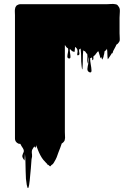

<svg xmlns="http://www.w3.org/2000/svg" viewBox="-20 -721 639 962"><path d="M579 -554Q579 -548 579.5 -542Q580 -536 580 -529Q580 -525 580 -521Q580 -517 578 -513Q576 -509 574 -507Q571 -502 566 -499Q564 -497 563 -497Q562 -493 560 -489.5Q558 -486 556 -482L547 -465Q546 -461 544 -455Q542 -453 540 -454L536 -447L524 -429Q520 -425 520 -424Q518 -438 518 -451Q518 -464 516 -477Q514 -472 510.5 -469Q507 -466 504 -464Q503 -460 502.5 -454.5Q502 -449 500 -444Q499 -440 498.5 -436.5Q498 -433 496 -430Q495 -429 494 -425.5Q493 -422 492 -423Q490 -427 489 -430Q488 -433 487 -436L484 -430Q483 -428 482 -433.5Q481 -439 480 -442Q479 -445 478 -448Q477 -451 476 -455Q475 -457 474.5 -460Q474 -463 472 -464Q470 -463 468 -461Q466 -459 462 -453Q460 -451 460 -451Q459 -448 455 -444Q453 -442 449 -440Q447 -435 448 -429Q449 -423 444 -420Q442 -417 442 -424Q442 -431 440 -434Q440 -434 437 -431Q436 -430 434.5 -430.5Q433 -431 432 -429Q431 -418 434.5 -399.5Q438 -381 438.5 -368Q439 -355 428 -359Q417 -364 418 -376.5Q419 -389 423 -405Q427 -421 424 -433Q423 -438 423 -428.5Q423 -419 422.5 -409.5Q422 -400 420 -404Q416 -415 417.5 -427Q419 -439 417 -451Q416 -451 414.5 -452.5Q413 -454 413 -454L407 -463L401 -466Q397 -468 397 -469Q395 -447 395 -422.5Q395 -398 393 -375Q392 -371 390.5 -378Q389 -385 389 -389Q386 -415 386.5 -431.5Q387 -448 384 -478Q382 -476 380 -475Q379 -475 378.5 -474.5Q378 -474 377 -474Q375 -467 377.5 -456.5Q380 -446 372 -444Q365 -442 367.5 -453Q370 -464 368 -471Q367 -476 363 -480L358 -485H356Q355 -479 355 -473Q355 -467 353 -461Q352 -460 349 -462Q347 -463 345 -463.5Q343 -464 341 -465Q335 -470 330 -476Q329 -468 331 -456Q333 -444 333 -435.5Q333 -427 325 -428Q317 -430 317.5 -438.5Q318 -447 320.5 -458.5Q323 -470 321 -478Q321 -479 319.5 -479.5Q318 -480 317 -481Q313 -483 309 -490Q307 -494 305 -495V-59Q305 -52 305.5 -45Q306 -38 306 -30Q305 -27 305 -24Q305 -21 304 -18Q303 -17 303 -16Q303 -15 302 -14Q301 -12 299 -10Q297 -7 291 -3Q289 -3 289 -1Q287 4 285.5 9Q284 14 282 19L273 42Q269 55 264 67Q259 79 252 90Q252 91 251.5 91Q251 91 251 92Q249 96 246 99.5Q243 103 239 105Q239 106 238.5 106Q238 106 238 106Q236 107 234.5 110Q233 113 230 112Q228 111 226 108.5Q224 106 222 105Q219 105 219 105Q218 104 217.5 102.5Q217 101 216 100Q216 100 216 99.5Q216 99 215 99L210 94Q208 92 206 89.5Q204 87 202 85Q201 84 200 83Q199 82 198 81Q189 70 182 56.5Q175 43 170 30Q168 25 166 19.5Q164 14 162 10Q162 8 161 6Q160 10 160 13.5Q160 17 158 19Q158 19 154 16Q153 15 153 12L148 18Q140 29 139.5 37Q139 45 140.5 53.5Q142 62 138 77Q137 96 134.5 123.5Q132 151 130 171Q130 172 129 182.5Q128 193 126 204.5Q124 216 122 220Q122 221 120.5 221Q119 221 118 220Q117 216 116 212.5Q115 209 114 205Q113 197 112 189.5Q111 182 110 175Q109 160 108.5 136.5Q108 113 107.5 89.5Q107 66 105 51Q105 46 104.5 56Q104 66 103.5 76.5Q103 87 102 82Q90 67 92 58.5Q94 50 98 42Q102 34 95 22Q91 17 87.5 10.5Q84 4 82 0L73 -1Q69 -3 66 -5Q55 -13 55 -27V-645Q55 -652 54.5 -660Q54 -668 55 -675Q55 -678 57 -684Q59 -688 60 -689Q63 -695 72 -698Q74 -699 76.5 -699.5Q79 -700 83 -700H516Q526 -700 536.5 -701Q547 -702 557 -700Q568 -699 572 -691Q582 -681 580.5 -663Q579 -645 579 -632Z"/></svg>

Font: Rubik Wet Paint
Style: Regular
Weight: 400
Designer: Hubert and Fischer, NaN
Foundry: Hubert and Fischer, NaN
Version: Version 2.200